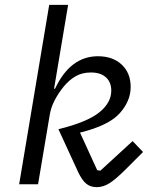

<svg xmlns="http://www.w3.org/2000/svg" viewBox="-20 -760 640 792"><path d="M183 -740H261L203 -394H207Q270 -528 384 -528Q445 -528 482 -493.5Q519 -459 519 -401Q519 -343 473.5 -292.5Q428 -242 310 -213L381 -58L394 -56L527 -178L570 -133L499 -62Q458 -21 432 -4.5Q406 12 379 12Q353 12 335.5 -2.5Q318 -17 302 -51L221 -227Q339 -256 389 -296Q439 -336 439 -386Q439 -421 417 -441Q395 -461 355 -461Q319 -461 292 -445.5Q265 -430 242 -402Q219 -373 204.5 -344.5Q190 -316 185 -285L137 0H59Z"/></svg>

Font: iA Writer Mono V
Style: Regular
Weight: 400
Italic angle: -9.5°
Designer: Mike Abbink, Paul van der Laan, Pieter van Rosmalen
Foundry: Bold Monday
Version: Version 2.000